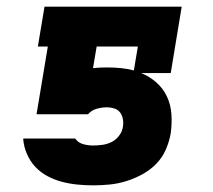

<svg xmlns="http://www.w3.org/2000/svg" viewBox="-20 -550 640 578"><path d="M260 8Q236 8 212 5.5Q188 3 165.5 -3Q143 -9 122.5 -20Q102 -31 86.5 -47.5Q71 -64 61.5 -85.5Q52 -107 50 -130V-133H206L207 -132Q216 -120 230.5 -116Q245 -112 260 -112Q274 -112 288.5 -114Q303 -116 316 -122.5Q329 -129 338.5 -141.5Q348 -154 350 -168Q352 -179 350 -191Q348 -203 341.5 -211.5Q335 -220 324 -223.5Q313 -227 302 -227Q287 -227 271 -222.5Q255 -218 245 -206H90L124 -410H94L114 -530H527L494 -330H405Q430 -320 450.5 -302Q471 -284 482.5 -259.5Q494 -235 496 -206.5Q498 -178 494 -149Q490 -125 479.5 -100.5Q469 -76 450.5 -57Q432 -38 408 -25Q384 -12 359.5 -4.5Q335 3 310 5.5Q285 8 260 8ZM383 -338 395 -410H271L260 -345Q270 -346 280.5 -346.5Q291 -347 302 -347Q323 -347 343.5 -345Q364 -343 383 -338Z"/></svg>

Font: Iosevka Curly Slab HvExObl
Style: Regular
Weight: 900
Width: 7
Italic angle: -9°
Monospace: yes
Designer: Belleve Invis
Foundry: Belleve Invis
Version: Version 11.1.0; ttfautohint (v1.8.3)